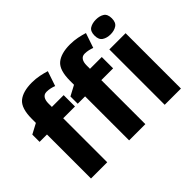

<svg xmlns="http://www.w3.org/2000/svg" viewBox="-145 -1052 1339 1339"><g transform="rotate(-45 524.0 -382.5)"><path d="M369.1 -545.9H252.9V-580.1C252.9 -618.7 267.6 -647 300.8 -647C328.6 -647 352.1 -640.1 372.1 -632.8L409.2 -742.2C370.1 -753.9 327.1 -765.1 273.9 -765.1C214.8 -765.1 169.9 -752.4 140.1 -727.5C110.4 -702.6 95.2 -655.3 95.2 -585.9V-545.9L20 -505.9V-434.1H92.8V0H252.9V-434.1H369.1ZM745.1 -545.9H628.9V-580.1C628.9 -618.7 643.6 -647 676.8 -647C704.6 -647 728 -640.1 748 -632.8L785.2 -742.2C746.1 -753.9 703.1 -765.1 649.9 -765.1C590.8 -765.1 545.9 -752.4 516.1 -727.5C486.3 -702.6 471.2 -655.3 471.2 -585.9V-545.9L396 -505.9V-434.1H468.8V0H628.9V-434.1H745.1ZM819.8 -545.9V0H980V-545.9ZM900.9 -759.8C877 -759.8 856.4 -754.9 839.8 -744.6C823.2 -734.4 814.9 -714.8 814.9 -687C814.9 -659.7 823.2 -640.6 839.8 -629.9C856.4 -619.1 877 -613.8 900.9 -613.8C924.3 -613.8 944.3 -619.1 960.9 -629.9C977.5 -640.6 985.8 -659.7 985.8 -687C985.8 -714.8 977.5 -734.4 960.9 -744.6C944.3 -754.9 924.3 -759.8 900.9 -759.8Z"/></g></svg>

Font: Avrile Sans
Style: Bold
Weight: 700
Designer: Monotype Design Team, Google (font), Stefan Peev (BGR Cyrillic), Cristiano Sobral (main changes)
Foundry: The Avrile Sans Project Authors
Version: Version 3.110